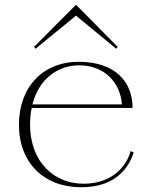

<svg xmlns="http://www.w3.org/2000/svg" viewBox="-20 -776 640 811"><path d="M323 15C479 15 527 -79 545 -132L532 -138C515 -75 455 0 332 0C208 0 107 -93 107 -250C107 -275 109 -298 114 -320H540C540 -432 465 -514 315 -515C162 -516 60 -409 60 -249C60 -88 166 15 323 15ZM477 -578 301 -756 124 -578 130 -570 301 -710 471 -570ZM117 -335C144 -442 224 -501 317 -500C420 -499 488 -429 495 -335Z"/></svg>

Font: Sprat Thin
Style: Regular
Weight: 100
Designer: Ethan Nakache
Foundry: Collletttivo
Version: Version 2.000;Glyphs 3.2 (3217)